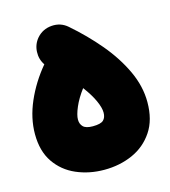

<svg xmlns="http://www.w3.org/2000/svg" viewBox="-90 -563 629 712"><g transform="rotate(-15 224.5 -207.0)"><path d="M9.3 -118.2Q9.3 -179.2 36.6 -241.9Q64 -304.7 109.9 -359.4Q94.2 -382.3 95.5 -410.9Q96.7 -439.5 115.2 -461.4Q137.7 -487.3 172.6 -490Q207.5 -492.7 233.4 -470.2Q291.5 -419.9 339.1 -363.3Q386.7 -306.6 414.8 -246.3Q442.9 -186 442.9 -125.5Q442.9 -57.1 412.8 -12.5Q382.8 32.2 333.3 54.2Q283.7 76.2 224.6 76.2Q166.5 76.2 117.4 54.9Q68.4 33.7 38.8 -9.5Q9.3 -52.7 9.3 -118.2ZM177.2 -128.9Q177.2 -111.8 187.7 -101.3Q198.2 -90.8 224.6 -90.8Q254.9 -90.8 265.4 -100.8Q275.9 -110.8 275.9 -129.9Q275.9 -148.4 263.4 -176Q251 -203.6 226.1 -236.8Q202.1 -205.1 189.7 -175.8Q177.2 -146.5 177.2 -128.9Z"/></g></svg>

Font: Mikhak-FD Black
Style: Regular
Weight: 900
Designer: Amin Abedi
Version: Version 3.2